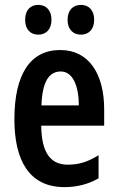

<svg xmlns="http://www.w3.org/2000/svg" viewBox="-20 -757 482 787"><path d="M83 -676C83 -636 105 -615 137 -615C169 -615 191 -637 191 -676C191 -715 169 -737 137 -737C105 -737 83 -716 83 -676ZM257 -676C257 -637 279 -615 312 -615C344 -615 366 -637 366 -676C366 -715 344 -737 312 -737C280 -737 257 -716 257 -676ZM227 -552C103 -552 39 -451 39 -268C39 -102 98 10 244 10C296 10 342 -2 384 -26V-121C340 -93 302 -82 258 -82C185 -82 150 -134 149 -242H407V-309C407 -453 345 -552 227 -552ZM229 -464C278 -464 303 -406 303 -325H150C153 -422 181 -464 229 -464Z"/></svg>

Font: Noto Sans Myanmar ExtraCondensed SemiBold
Style: Regular
Weight: 600
Width: 2
Designer: Monotype Design Team
Foundry: Monotype Imaging Inc.
Version: Version 2.107